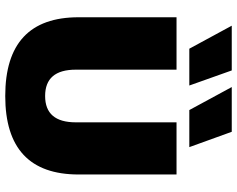

<svg xmlns="http://www.w3.org/2000/svg" viewBox="-108 -808 926 751"><g transform="rotate(90 355.5 -433.0)"><path d="M663 -660V-277Q663 10 356 10Q48 10 48 -277V-660H253V-266Q253 -146 356 -146Q459 -146 459 -266V-660ZM256 -876 315 -710H171L81 -876ZM496 -876 556 -710H411L321 -876Z"/></g></svg>

Font: Work Sans ExtraBold
Style: Regular
Weight: 800
Designer: Wei Huang
Foundry: Wei Huang
Version: Version 2.012; ttfautohint (v1.8.3)